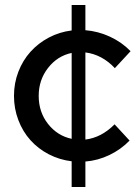

<svg xmlns="http://www.w3.org/2000/svg" viewBox="-20 -639 562 769"><path d="M267 110V7Q218 1 175.5 -21Q133 -43 102 -77.5Q71 -112 53.5 -158Q36 -204 36 -255Q36 -306 53.5 -351.5Q71 -397 102 -431.5Q133 -466 175.5 -488.5Q218 -511 267 -517V-619H322V-518Q373 -514 420.5 -492Q468 -470 503 -434L440 -366Q415 -393 385 -409Q355 -425 322 -429V-80Q354 -84 383 -99Q412 -114 439 -141L499 -76Q464 -40 418 -18Q372 4 322 8V110ZM135 -255Q135 -190 172.5 -142.5Q210 -95 267 -83V-427Q210 -415 172.5 -367Q135 -319 135 -255Z"/></svg>

Font: Red Hat Display Medium
Style: Regular
Weight: 500
Designer: Pentagram / MCKL
Foundry: Pentagram / MCKL
Version: Version 1.005; Red Hat Display Medium